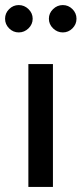

<svg xmlns="http://www.w3.org/2000/svg" viewBox="-39 -738 322 758"><path d="M209 -718Q231 -718 247 -702Q263 -686 263 -664Q263 -642 247 -626Q231 -610 209 -610Q187 -610 170.5 -626Q154 -642 154 -664Q154 -686 170.5 -702Q187 -718 209 -718ZM35 -718Q57 -718 73.5 -702Q90 -686 90 -664Q90 -642 73.5 -626Q57 -610 35 -610Q13 -610 -3 -626Q-19 -642 -19 -664Q-19 -686 -3 -702Q13 -718 35 -718ZM73 0V-485H170V0Z"/></svg>

Font: Palanquin Medium
Style: Regular
Weight: 500
Designer: Pria Ravichandran
Version: Version 1.0.4